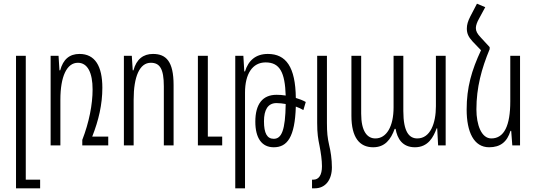

<svg xmlns="http://www.w3.org/2000/svg" viewBox="-20 -790 2912 1043"><path d="M67 233H198V186H120V-487H67Z M481 -48C516 -137 536 -223 536 -313C536 -431 496 -497 412 -497C358 -497 323 -468 307 -408H303L298 -487H255V0H308V-248C308 -375 343 -449 403 -449C456 -449 483 -395 483 -304C483 -223 464 -125 427 -30V0H568V-48Z M653 0H706V-248C706 -375 739 -449 799 -449C847 -449 870 -418 870 -321V0H923V-328C923 -457 882 -497 811 -497C758 -497 721 -468 705 -408H701L696 -487H653ZM1055 0H1187V-48H1109V-487H1055Z M1258 233H1311V-287C1311 -388 1351 -451 1423 -451C1501 -451 1528 -395 1532 -271C1515 -274 1498 -275 1482 -275C1406 -275 1367 -224 1367 -129C1367 -40 1402 10 1467 10C1540 10 1582 -44 1587 -211C1602 -206 1616 -199 1628 -192L1641 -236C1625 -245 1607 -252 1587 -258C1585 -426 1534 -497 1435 -497C1369 -497 1329 -461 1311 -402H1307L1302 -487H1258ZM1414 -131C1414 -193 1435 -230 1482 -230C1498 -230 1515 -228 1532 -225C1530 -83 1510 -36 1467 -36C1431 -36 1414 -66 1414 -131Z M1703 -122C1703 -64 1708 -36 1716 3C1723 39 1729 80 1729 113C1729 161 1712 186 1682 186H1675V233H1690C1748 233 1783 187 1783 119C1783 75 1776 30 1768 -2C1759 -42 1756 -70 1756 -122V-487H1703Z M2007 10C2071 10 2103 -32 2124 -90H2129C2138 -37 2166 10 2234 10C2306 10 2335 -46 2352 -93H2355L2360 0H2401V-487H2348V-213C2348 -121 2318 -38 2247 -38C2203 -38 2171 -73 2171 -187V-487H2118V-207C2118 -103 2080 -38 2019 -38C1975 -38 1942 -76 1942 -173V-487H1889V-161C1889 -43 1933 10 2007 10Z M2640 -534 2592 -586C2572 -607 2565 -621 2565 -638C2565 -652 2572 -671 2583 -690L2616 -751L2571 -770L2534 -699C2522 -675 2516 -656 2516 -635C2516 -609 2524 -590 2547 -565L2593 -517C2542 -408 2515 -315 2515 -195C2515 -73 2554 10 2637 10C2699 10 2735 -20 2753 -79H2757L2763 0H2805V-487H2752V-239C2752 -108 2719 -38 2649 -38C2595 -38 2568 -112 2568 -196C2568 -315 2596 -417 2640 -523Z"/></svg>

Font: Noto Sans Armenian ExtraCondensed Light
Style: Regular
Weight: 300
Width: 2
Designer: Monotype Design Team
Foundry: Monotype Imaging Inc.
Version: Version 2.008